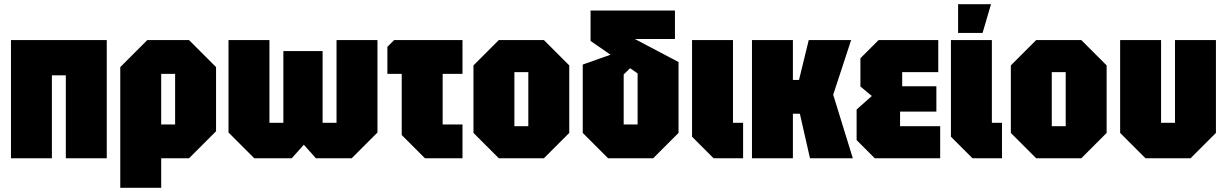

<svg xmlns="http://www.w3.org/2000/svg" viewBox="-20 -750 5815 910"><path d="M32 0V-560H486V0H292V-393H226V0Z M550 140V-432L678 -560H876L1004 -432V-128L876 0H744V140ZM810 -400H744V-160H810Z M1509 -508V-168H1575V-560H1769V-122L1647 0H1477L1420 -64L1363 0H1185L1063 -122V-560H1257V-168H1323V-508Z M1884 -110V-400H1816V-528L1848 -560H2172V-400H2078V-160H2172V0H1994Z M2224 -120V-440L2344 -560H2558L2678 -440V-120L2558 0H2344ZM2418 -152H2484V-408H2418Z M2862 0 2742 -120V-444L2914 -505L2988 -448L2936 -397V-160H3002V-402L2779 -556V-700H3179V-565H2989L3196 -456V-120L3076 0Z M3260 -560H3454V-168H3502V0H3362L3260 -102Z M3544 0V-560H3738V-371H3767L3813 -560H4014L3929 -301L4022 0H3819L3771 -211H3738V0Z M4126 0 4040 -86V-231L4112 -295L4058 -340V-474L4144 -560H4427V-408H4256V-341H4418V-221H4246V-152H4436V0Z M4487 -560H4681V-168H4729V0H4589L4487 -102ZM4521 -594V-730H4677L4637 -594Z M4771 -120V-440L4891 -560H5105L5225 -440V-120L5105 0H4891ZM4965 -152H5031V-408H4965Z M5743 -560V-120L5623 0H5409L5289 -120V-560H5483V-168H5549V-560Z"/></svg>

Font: Tektur Condensed ExtraBold
Style: Regular
Weight: 800
Width: 3
Designer: Adam Jagosz
Foundry: Adam Jagosz
Version: Version 1.005;gftools[0.9.30]